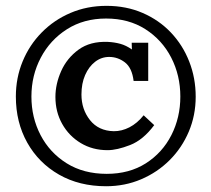

<svg xmlns="http://www.w3.org/2000/svg" viewBox="-20 -587 727 660"><path d="M344.7 53.2Q252.7 53.2 182.8 13.2Q112.9 -26.8 73.7 -96.6Q34.5 -166.5 34.5 -255.2Q34.5 -319.4 57.8 -375.9Q81 -432.3 123.2 -475.2Q165.4 -518.2 222.2 -542.5Q279.1 -566.9 346.2 -566.9Q414 -566.9 470.3 -542.5Q526.6 -518.2 567.5 -475.1Q608.4 -432 630.5 -375.3Q652.7 -318.7 652.7 -254.5Q652.7 -190.7 629.1 -134.8Q605.4 -78.8 563.3 -36.7Q521.1 5.5 465.2 29.3Q409.2 53.2 344.7 53.2ZM346.9 10.6Q424.6 10.6 481.5 -25.7Q538.3 -62 569.1 -122.5Q599.9 -183 599.9 -255.2Q599.9 -327.8 568.6 -388.9Q537.2 -449.9 479.8 -486.6Q422.4 -523.3 344.7 -523.3Q268.1 -523.3 210.3 -486.6Q152.5 -449.9 120.3 -388.9Q88 -327.8 88 -255.2Q88 -183 119.5 -122.5Q151.1 -62 209.2 -25.7Q267.3 10.6 346.9 10.6ZM349.8 -70.8Q298.1 -70.8 257.6 -95.2Q217.1 -119.5 193.8 -161Q170.5 -202.4 170.5 -253.8Q170.5 -298.1 190.3 -342.7Q210.1 -387.2 250.1 -416.4Q290.1 -445.5 350.6 -443Q373.3 -441.9 393.5 -436.4Q413.6 -430.9 433.4 -416.9L432.7 -440H489.5V-308.8H439.3Q433.8 -353.9 409.4 -372.6Q385 -391.3 355.3 -391.3Q328.6 -391.3 306.9 -374.6Q285.3 -357.9 272.6 -328.9Q260 -300 260 -262.2Q260 -211.2 289.3 -174.2Q318.7 -137.1 371.1 -136Q398.2 -135.7 425 -149.4Q451.8 -163.2 473.8 -190.7L510.1 -156.9Q472.3 -106 427.2 -88.4Q382.1 -70.8 349.8 -70.8Z"/></svg>

Font: Parastoo
Style: Regular
Weight: 400
Foundry: Saber Rastikerdar (saber.rastikerdar@gmail.com)
Version: Version 3.000